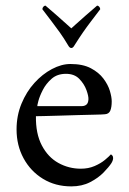

<svg xmlns="http://www.w3.org/2000/svg" viewBox="-20 -656 459 684"><path d="M234 -485Q228 -485 223 -494Q207 -521 193 -540.5Q179 -560 164.5 -579Q150 -598 131 -623Q131 -628 134.5 -632Q138 -636 142 -636Q161 -620 182.5 -601Q204 -582 219 -568.5Q234 -555 234 -555Q234 -555 249 -568.5Q264 -582 285.5 -601Q307 -620 326 -636Q330 -636 333.5 -632Q337 -628 337 -623Q318 -598 303.5 -579Q289 -560 275.5 -540.5Q262 -521 245 -494Q240 -485 234 -485ZM108 -242Q107 -180 129 -138Q151 -96 188 -75.5Q225 -55 268 -55Q295 -55 317 -64.5Q339 -74 354 -86.5Q369 -99 375 -106Q376 -106 379.5 -102.5Q383 -99 383 -93Q383 -85 377 -75Q368 -61 349 -41.5Q330 -22 301 -7Q272 8 234 8Q177 8 133 -19Q89 -46 64 -92Q39 -138 39 -195Q39 -244 56.5 -286.5Q74 -329 102.5 -360.5Q131 -392 165 -410Q199 -428 231 -428Q275 -428 303.5 -413Q332 -398 348.5 -376Q365 -354 371.5 -332Q378 -310 378 -295Q378 -274 373 -262Q368 -250 354 -249Q345 -248 318.5 -247.5Q292 -247 258 -246Q224 -245 191 -244Q158 -243 135 -242.5Q112 -242 108 -242ZM113 -278H272Q281 -278 287.5 -283Q294 -288 295 -301Q296 -313 288 -335Q280 -357 262.5 -375Q245 -393 215 -393Q184 -393 164 -375.5Q144 -358 132.5 -335.5Q121 -313 116.5 -295.5Q112 -278 113 -278Z"/></svg>

Font: Amiri
Style: Regular
Weight: 400
Designer: Khaled Hosny
Version: Version 0.114